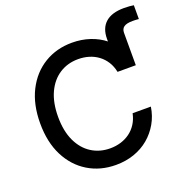

<svg xmlns="http://www.w3.org/2000/svg" viewBox="-144 -959 1079 1105"><g transform="rotate(-20 395.5 -406.5)"><path d="M579.6 -490.2V-689Q579.6 -754.4 618.2 -788.6Q656.7 -822.8 731.9 -822.8Q750 -822.8 765.4 -821.5Q780.8 -820.3 791 -818.4V-733.9Q782.2 -734.9 772 -735.4Q761.7 -735.8 753.4 -735.8Q716.8 -735.8 700.2 -724.4Q683.6 -712.9 683.6 -688.5V-490.2ZM381.8 10.3Q286.1 10.3 211.4 -35.2Q136.7 -80.6 94.2 -164.3Q51.8 -248 51.8 -363.3Q51.8 -479 94.5 -563Q137.2 -647 211.9 -692.4Q286.6 -737.8 381.8 -737.8Q439.9 -737.8 490.7 -720.9Q541.5 -704.1 581.5 -672.1Q621.6 -640.1 647.9 -594.2Q674.3 -548.3 683.6 -490.2H571.8Q564.5 -525.9 547.4 -553Q530.3 -580.1 505.1 -598.9Q480 -617.7 449 -627.2Q418 -636.7 382.8 -636.7Q318.4 -636.7 268.3 -604.5Q218.3 -572.3 189.9 -511.2Q161.6 -450.2 161.6 -363.3Q161.6 -276.4 190.2 -215.3Q218.8 -154.3 268.8 -122.6Q318.8 -90.8 382.8 -90.8Q417.5 -90.8 448.5 -100.3Q479.5 -109.9 504.6 -128.4Q529.8 -147 547.1 -174.3Q564.5 -201.7 571.8 -236.8H683.6Q675.3 -182.1 649.4 -137Q623.5 -91.8 584 -58.6Q544.4 -25.4 493.2 -7.6Q441.9 10.3 381.8 10.3Z"/></g></svg>

Font: Inter 18pt Medium
Style: Regular
Weight: 500
Designer: Rasmus Andersson
Foundry: rsms
Version: Version 4.001;git-66647c0bb